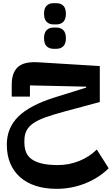

<svg xmlns="http://www.w3.org/2000/svg" viewBox="-20 -888 706 1212"><path d="M337 304Q263 304 205 285Q147 266 106.5 230Q66 194 44.5 142.5Q23 91 23 25Q23 -81 96 -152.5Q169 -224 325 -273L524 -335V-341L169 -349V-278H54V-353Q54 -429 92.5 -464.5Q131 -500 219 -495L610 -471V-244L387 -184Q317 -165 269 -148Q221 -131 191 -110.5Q161 -90 147.5 -63.5Q134 -37 134 -1V11Q134 46 144.5 72.5Q155 99 180 117Q205 135 245.5 144.5Q286 154 346 154Q415 154 479 128.5Q543 103 591 56L666 174Q605 235 518.5 269.5Q432 304 337 304ZM317 -580Q291 -580 274.5 -596Q258 -612 258 -647Q258 -682 274.5 -698Q291 -714 317 -714H337Q363 -714 379.5 -698Q396 -682 396 -647Q396 -612 379.5 -596Q363 -580 337 -580ZM317 -734Q291 -734 274.5 -750Q258 -766 258 -801Q258 -836 274.5 -852Q291 -868 317 -868H337Q363 -868 379.5 -852Q396 -836 396 -801Q396 -766 379.5 -750Q363 -734 337 -734Z"/></svg>

Font: IBM Plex Sans Arabic
Style: Bold
Weight: 700
Designer: Mike Abbink, Paul van der Laan, Pieter van Rosmalen, Wael Morcos, Khajak Apelian
Foundry: Bold Monday
Version: Version 1.2